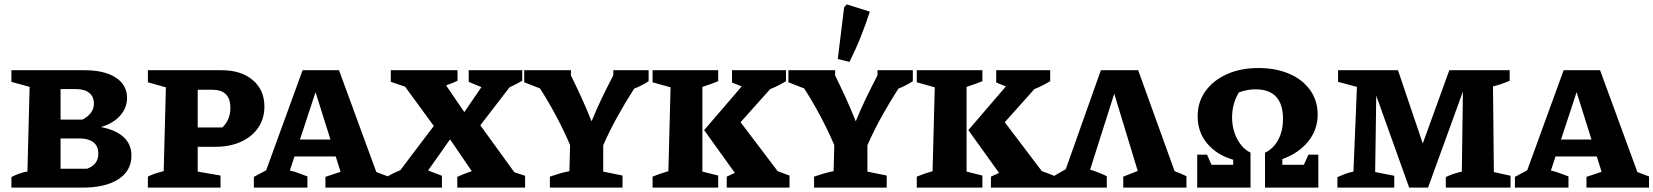

<svg xmlns="http://www.w3.org/2000/svg" viewBox="-20 -855 7535 875"><path d="M440 -276Q508 -263 543.5 -230Q579 -197 579 -146Q579 -77 520 -38.5Q461 0 356 0H32V-48Q46 -56 68.5 -64Q91 -72 105 -73L115 -459L32 -482V-535H365Q456 -535 507.5 -501.5Q559 -468 559 -409Q559 -364 528 -328.5Q497 -293 440 -276ZM327 -449H256V-310H356Q408 -338 408 -382Q408 -414 387 -431.5Q366 -449 327 -449ZM345 -224H256V-86H377Q428 -105 428 -154Q428 -190 405 -207Q382 -224 345 -224Z M990 -535Q1079 -535 1132 -490Q1185 -445 1185 -369Q1185 -315 1157 -273.5Q1129 -232 1078.5 -209Q1028 -186 961 -186H881V-73L985 -55V0H654V-50Q680 -64 726 -75L736 -457L654 -480V-535ZM948 -446H881V-274H993Q1030 -309 1030 -363Q1030 -446 948 -446Z M1695 -71Q1709 -66 1720 -61.5Q1731 -57 1748 -51V0H1463V-49L1532 -72L1510 -142H1322L1301 -78Q1323 -73 1342 -65.5Q1361 -58 1381 -51V0H1137V-49L1193 -79L1359 -535H1525ZM1347 -219H1486L1418 -435Z M1742 0V-49Q1773 -67 1804 -79L1957 -281L1826 -460L1761 -482V-535H2065V-487Q2040 -475 2013 -466L2096 -344L2174 -458L2116 -482V-535H2360V-487Q2331 -470 2302 -457L2169 -284L2324 -70L2373 -54V0H2064V-49Q2096 -64 2130 -75L2031 -220L1931 -78L1994 -54V0Z M2486 0V-50Q2507 -57 2528 -63.5Q2549 -70 2575 -75L2578 -194Q2522 -325 2441 -452L2369 -480V-535H2582V-511Q2607 -460 2630 -410Q2653 -360 2676 -302Q2697 -354 2721 -404Q2745 -454 2775 -512V-535H2936V-485Q2906 -465 2870 -451Q2829 -387 2793.5 -323Q2758 -259 2729 -193V-73L2817 -55V0Z M2954 0V-50Q2971 -57 2988 -63Q3005 -69 3026 -75L3036 -457L2954 -480V-535H3253V-485Q3238 -479 3223.5 -473.5Q3209 -468 3181 -459V-73L3253 -55V0ZM3292 0V-50Q3310 -59 3329 -67L3189 -262L3360 -461L3316 -479V-535H3562V-485Q3526 -463 3490 -449L3355 -298L3524 -75L3578 -55V0Z M3690 0V-50Q3711 -57 3732 -63.5Q3753 -70 3779 -75L3782 -194Q3726 -325 3645 -452L3573 -480V-535H3786V-511Q3811 -460 3834 -410Q3857 -360 3880 -302Q3901 -354 3925 -404Q3949 -454 3979 -512V-535H4140V-485Q4110 -465 4074 -451Q4033 -387 3997.5 -323Q3962 -259 3933 -193V-73L4021 -55V0ZM3851 -573 3798 -586 3827 -822 3839 -835 3944 -802Q3925 -743 3902 -685.5Q3879 -628 3851 -573Z M4158 0V-50Q4175 -57 4192 -63Q4209 -69 4230 -75L4240 -457L4158 -480V-535H4457V-485Q4442 -479 4427.5 -473.5Q4413 -468 4385 -459V-73L4457 -55V0ZM4496 0V-50Q4514 -59 4533 -67L4393 -262L4564 -461L4520 -479V-535H4766V-485Q4730 -463 4694 -449L4559 -298L4728 -75L4782 -55V0Z M4778 0V-50L4837 -84L4997 -535H5167L5333 -75Q5360 -65 5387 -52V0H5099V-50L5165 -76L5058 -428L4948 -82Q4987 -70 5024 -52V0Z M5436 0V-150H5481L5501 -104H5600V-127Q5525 -149 5481.5 -201Q5438 -253 5438 -325Q5438 -390 5473.5 -439.5Q5509 -489 5571.5 -517Q5634 -545 5715 -545Q5795 -545 5856 -518.5Q5917 -492 5951 -444Q5985 -396 5985 -333Q5985 -264 5942 -210.5Q5899 -157 5824 -130V-104H5922L5943 -150H5988V0H5745V-159Q5783 -177 5805 -217.5Q5827 -258 5827 -313Q5827 -448 5701 -448Q5666 -448 5626 -434Q5595 -383 5595 -320Q5595 -266 5618 -222Q5641 -178 5678 -160H5679V0Z M6788 -71 6864 -54V0H6569V-48Q6601 -64 6642 -73L6647 -438L6488 0H6402L6252 -419L6247 -71L6334 -54V0H6075V-48Q6093 -56 6110.5 -62.5Q6128 -69 6148 -73L6164 -459L6078 -482V-535H6351L6464 -201L6585 -535H6860V-487Q6844 -480 6824 -473Q6804 -466 6784 -461Z M7442 -71Q7456 -66 7467 -61.5Q7478 -57 7495 -51V0H7210V-49L7279 -72L7257 -142H7069L7048 -78Q7070 -73 7089 -65.5Q7108 -58 7128 -51V0H6884V-49L6940 -79L7106 -535H7272ZM7094 -219H7233L7165 -435Z"/></svg>

Font: Piazzolla SC
Style: Bold
Weight: 700
Designer: Juan Pablo del Peral
Foundry: Huerta Tipografica
Version: Version 1.330